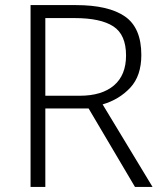

<svg xmlns="http://www.w3.org/2000/svg" viewBox="-20 -734 640 754"><path d="M278 -714Q406 -714 470.5 -669.5Q535 -625 535 -518Q535 -436 491.5 -389.5Q448 -343 383 -324L579 0H510L328 -308H158V0H100V-714ZM273 -663H158V-358H293Q380 -358 427.5 -398.5Q475 -439 475 -516Q475 -598 425 -630.5Q375 -663 273 -663Z"/></svg>

Font: Noto Sans Lao Light
Style: Regular
Weight: 300
Designer: Monotype Design Team
Foundry: Monotype Imaging Inc.
Version: Version 2.003; ttfautohint (v1.8.4.7-5d5b)